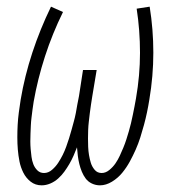

<svg xmlns="http://www.w3.org/2000/svg" viewBox="-20 -548 540 576"><path d="M105 8Q86 8 72 -3Q58 -14 50 -30Q42 -46 38.5 -63.5Q35 -81 33.5 -99Q32 -117 32 -136Q32 -155 33 -173.5Q34 -192 36.5 -211Q39 -230 42 -249Q54 -320 77 -390Q100 -460 133 -528L169 -512Q137 -447 115 -379Q93 -311 81 -243Q79 -231 77.5 -219Q76 -207 74.5 -195Q73 -183 72.5 -171Q72 -159 71.5 -147.5Q71 -136 71 -124Q71 -112 72 -100.5Q73 -89 74.5 -77.5Q76 -66 80 -55.5Q84 -45 92 -37Q100 -29 112 -29Q112 -29 112 -29Q112 -29 112 -29Q125 -29 136 -38.5Q147 -48 154.5 -59.5Q162 -71 168 -83Q174 -95 178.5 -107.5Q183 -120 187 -132.5Q191 -145 194.5 -158Q198 -171 201.5 -183.5Q205 -196 207.5 -209Q210 -222 212 -234.5Q214 -247 217 -260L229 -338H270L257 -260Q255 -247 253 -234.5Q251 -222 249.5 -209Q248 -196 246.5 -183.5Q245 -171 244.5 -158Q244 -145 244 -132.5Q244 -120 244.5 -107.5Q245 -95 247 -83Q249 -71 252.5 -59.5Q256 -48 264 -38.5Q272 -29 285 -29Q297 -29 308 -38Q319 -47 326.5 -58Q334 -69 339.5 -81Q345 -93 350 -105Q355 -117 359 -129.5Q363 -142 366.5 -154Q370 -166 373 -178.5Q376 -191 378.5 -203.5Q381 -216 383.5 -228.5Q386 -241 388 -253Q400 -322 400 -389.5Q400 -457 390 -522L429 -528Q440 -460 440 -390Q440 -320 428 -249Q425 -230 421 -211Q417 -192 412 -173.5Q407 -155 401 -136Q395 -117 387 -99Q379 -81 369.5 -63.5Q360 -46 347 -30Q334 -14 316 -3Q298 8 280 8Q267 8 255.5 2.5Q244 -3 237 -12.5Q230 -22 225.5 -33Q221 -44 218 -56Q215 -68 213.5 -80.5Q212 -93 211 -106Q206 -93 200.5 -80.5Q195 -68 188 -56Q181 -44 173 -33Q165 -22 154.5 -12.5Q144 -3 131 2.5Q118 8 105 8Z"/></svg>

Font: Iosevka SS04 XLt Obl
Style: Regular
Weight: 200
Italic angle: -9°
Monospace: yes
Designer: Belleve Invis
Foundry: Belleve Invis
Version: Version 19.0.0; ttfautohint (v1.8.4)